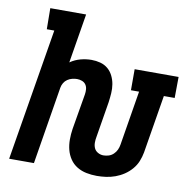

<svg xmlns="http://www.w3.org/2000/svg" viewBox="-82 -818 914 908"><g transform="rotate(10 375.0 -363.5)"><path d="M441 8Q415 8 390.5 3Q366 -2 345.5 -14.5Q325 -27 311.5 -47Q298 -67 292 -90.5Q286 -114 286 -139.5Q286 -165 290 -191L319 -362Q321 -374 320 -386.5Q319 -399 312.5 -408.5Q306 -418 294.5 -422.5Q283 -427 270 -427Q259 -427 247 -424Q235 -421 224.5 -414Q214 -407 207.5 -396Q201 -385 199 -373L138 0H19L124 -634H88L87 -735H259L220 -498Q243 -514 269.5 -521Q296 -528 322 -528Q344 -528 364.5 -522.5Q385 -517 400.5 -504Q416 -491 425.5 -472Q435 -453 438.5 -432Q442 -411 440.5 -389Q439 -367 436 -345L408 -175Q405 -160 405 -145.5Q405 -131 410.5 -119Q416 -107 428.5 -100Q441 -93 455 -93Q468 -93 480.5 -97Q493 -101 503 -110.5Q513 -120 518.5 -132Q524 -144 526 -157L569 -419H530V-520H741L740 -419H688L642 -140Q638 -118 629.5 -97Q621 -76 605.5 -58Q590 -40 570.5 -27Q551 -14 529 -6Q507 2 484.5 5Q462 8 441 8Z"/></g></svg>

Font: Iosevka Etoile
Style: Bold Italic
Weight: 700
Italic angle: -9°
Designer: Belleve Invis
Foundry: Belleve Invis
Version: Version 28.1.0; ttfautohint (v1.8.4)